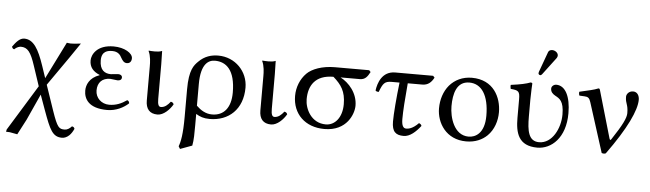

<svg xmlns="http://www.w3.org/2000/svg" viewBox="-53 -896 4570 1349"><g transform="rotate(5 2231.5 -222.0)"><path d="M174 -255 221 -114 23 208 20 224 46 225 100 235 157 126 240 -57 279 51C327 183 348 232 415 232C431 232 449 225 465 210C478 198 489 180 497 162C495 154 489 147 478 146C465 161 447 173 429 173C389 173 377 165 337 49L276 -130L417 -332L490 -439C490 -439 442 -433 418 -433C411 -433 391 -436 391 -436L261 -175L232 -261C194 -373 157 -439 91 -439C58 -439 34 -408 10 -376C12 -364 19 -360 26 -358C42 -374 61 -380 72 -380C119 -380 143 -350 174 -255Z M628 -121C628 -177 661 -210 717 -210C726 -210 760 -204 768 -204C791 -204 798 -215 798 -227C798 -239 788 -248 769 -248C764 -248 719 -243 718 -243C675 -243 639 -265 639 -334C639 -400 684 -406 715 -406C754 -406 771 -385 782 -363C792 -346 802 -330 824 -330C837 -330 856 -338 856 -367C856 -403 798 -439 721 -439C603 -439 568 -367 568 -327C568 -279 594 -250 640 -231V-229C568 -204 549 -151 549 -113C549 -55 582 10 714 10C777 10 831 -19 864 -50C864 -61 858 -68 849 -71C810 -44 772 -28 725 -28C670 -28 628 -68 628 -121Z M986 -322V-81C986 -22 1013 11 1069 11C1112 11 1155 -33 1176 -70C1173 -80 1166 -85 1155 -87C1136 -63 1116 -44 1088 -44C1073 -44 1065 -58 1065 -99V-343C1065 -375 1063 -437 1063 -437C1048 -431 1032 -429 1013 -429C1001 -429 976 -430 970 -431L968 -429C985 -394 986 -350 986 -322Z M1332 207C1340 167 1340 119 1340 61V-17C1368 0 1394 10 1437 10C1571 10 1669 -78 1669 -231C1669 -345 1579 -439 1459 -439C1412 -439 1363 -426 1321 -383C1294 -356 1261 -322 1261 -184V10C1261 134 1250 186 1237 220L1248 238ZM1583 -189C1583 -82 1534 -23 1451 -23C1406 -23 1371 -45 1340 -75V-228C1340 -374 1396 -401 1439 -401C1519 -401 1583 -347 1583 -189Z M1787 -322V-81C1787 -22 1814 11 1870 11C1913 11 1956 -33 1977 -70C1974 -80 1967 -85 1956 -87C1937 -63 1917 -44 1889 -44C1874 -44 1866 -58 1866 -99V-343C1866 -375 1864 -437 1864 -437C1849 -431 1833 -429 1814 -429C1802 -429 1777 -430 1771 -431L1769 -429C1786 -394 1787 -350 1787 -322Z M2464 -361C2501 -361 2517 -383 2535 -417L2524 -429H2283C2192 -429 2121 -401 2086 -366C2044 -324 2021 -265 2021 -204C2021 -78 2109 10 2246 10C2405 10 2450 -115 2450 -172C2450 -261 2388 -330 2328 -361ZM2253 -23C2150 -23 2104 -120 2104 -188C2104 -283 2149 -361 2278 -361C2335 -311 2367 -266 2367 -175C2367 -81 2317 -23 2253 -23Z M2708 -429C2615 -429 2588 -344 2581 -291C2585 -285 2594 -283 2604 -283C2627 -344 2639 -361 2688 -361H2744C2731 -253 2722 -139 2722 -85C2722 -12 2750 10 2805 10C2849 10 2890 -27 2924 -71C2921 -81 2914 -86 2905 -89C2864 -47 2835 -43 2818 -43C2797 -43 2786 -63 2786 -108C2786 -163 2792 -251 2802 -361H2904C2945 -361 2968 -383 2986 -417L2975 -429Z M3036 -205C3036 -103 3104 10 3246 10C3310 10 3359 -13 3393 -46C3438 -90 3458 -153 3458 -214C3458 -318 3401 -439 3248 -439C3182 -439 3128 -412 3091 -369C3055 -326 3036 -268 3036 -205ZM3233 -404C3319 -404 3372 -326 3372 -182C3372 -56 3307 -25 3260 -25C3156 -25 3122 -151 3122 -228C3122 -315 3143 -404 3233 -404Z M3670 -321C3670 -371 3674 -435 3674 -435C3674 -439 3669 -442 3661 -442C3633 -431 3593 -422 3524 -413C3522 -407 3524 -391 3526 -385C3581 -380 3591 -374 3591 -317V-187C3591 -80 3614 10 3748 10C3846 10 3945 -75 3945 -249C3945 -369 3906 -442 3843 -442C3826 -442 3809 -429 3809 -412C3809 -389 3823 -375 3843 -364C3872 -348 3904 -333 3904 -237C3904 -139 3849 -29 3757 -29C3682 -29 3670 -102 3670 -203ZM3793 -682C3780 -682 3769 -676 3765 -665L3713 -522C3712 -519 3711 -515 3711 -512C3711 -505 3717 -499 3725 -499C3729 -499 3734 -503 3737 -507L3829 -629C3833 -634 3835 -642 3835 -647C3835 -667 3813 -682 3793 -682Z M4091 -341 4202 8C4212 12 4221 12 4231 8C4368 -181 4429 -313 4429 -387C4429 -415 4415 -442 4385 -442C4354 -442 4338 -418 4338 -401C4338 -350 4357 -352 4357 -286C4357 -253 4333 -202 4261 -94C4255 -84 4251 -89 4248 -98L4152 -429C4149 -440 4147 -442 4140 -442C4110 -429 4068 -421 4008 -407C4006 -399 4007 -388 4011 -380L4048 -378C4071 -377 4082 -370 4091 -341Z"/></g></svg>

Font: Libertinus Serif
Style: Regular
Weight: 400
Designer: Philipp H. Poll, Khaled Hosny
Foundry: Caleb Maclennan
Version: Version 7.050;RELEASE